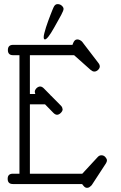

<svg xmlns="http://www.w3.org/2000/svg" viewBox="-20 -879 575 916"><path d="M333.5 -615.7 413.6 -544.4 414.1 -544.9C418.9 -540 424.3 -537.6 430.2 -537.6C433.4 -537.6 436.6 -538.3 439.7 -539.8C442.8 -541.3 445.6 -543.2 448 -545.7C450.4 -548.1 452.4 -550.7 453.9 -553.5C455.3 -556.2 456.1 -558.9 456.1 -561.5C456.1 -567.4 453.9 -572.9 449.7 -578.1L371.6 -680.2C369 -683.1 365.6 -685.6 361.3 -687.7C357.1 -689.9 353 -690.9 349.1 -690.9C344.2 -690.9 340.3 -689.5 337.2 -686.5C334.1 -683.6 331.4 -679.4 329.1 -673.8L325.7 -665H42.5C25.9 -665 17.6 -656.7 17.6 -640.1C17.6 -623.9 25.9 -615.7 42.5 -615.7H72.8V-50.3H41.5C24.9 -50.3 16.6 -42.2 16.6 -25.9C16.6 -9.3 24.9 -1 41.5 -1H371.6L377.4 6.3C383 13.8 389 17.4 395.5 17.1C399.4 17.1 402.9 16.1 406 14.2C409.1 12.2 412.9 9 417.5 4.4L485.4 -99.6C488.6 -104.8 490.2 -109.5 490.2 -113.8C490.2 -118.7 487.7 -123.9 482.7 -129.6C477.6 -135.3 471.4 -138.2 463.9 -138.2C457 -138.2 451.2 -135.4 446.3 -129.9L372.6 -50.3H122.6V-381.3H194.8L234.9 -340.3C240.7 -334.5 246.6 -331.5 252.4 -331.5C255.4 -331.5 258.4 -332.4 261.5 -334C264.6 -335.6 267.4 -337.7 270 -340.3C272.6 -342.9 274.7 -345.7 276.4 -348.6C278 -351.6 278.8 -354.5 278.8 -357.4C278.5 -360.4 277.8 -363.3 276.6 -366.2C275.5 -369.1 273.4 -372.1 270.5 -375L224.1 -421.9C222.5 -422.2 221.5 -423.2 221.2 -424.8L189 -457.5C183.1 -463.4 177.2 -466.3 171.4 -466.3C168.8 -466.3 166 -465.7 163.1 -464.4C160.2 -463.1 157.5 -461.3 155 -459C152.6 -456.7 150.5 -454 148.7 -450.9C146.9 -447.8 146 -444.7 146 -441.4C146 -439.1 146.8 -435.5 148.4 -430.7H122.6V-615.7ZM235.4 -843.8C234.4 -841.8 232.6 -837.6 230 -831.3L220.9 -808.3L210 -779.3C206.1 -768.9 202.6 -758.7 199.5 -748.8C196.4 -738.9 193.8 -729.7 191.7 -721.4C189.5 -713.1 188.5 -706.7 188.5 -702.1C188.5 -694.7 190.4 -690.9 194.3 -690.9C202.5 -690.9 216.6 -708.8 236.8 -744.6L257.8 -782C263.7 -792.2 268.5 -800.9 272.2 -808.1C276 -815.3 278.7 -821.1 280.5 -825.7C282.3 -830.2 283.2 -833.8 283.2 -836.4C283.2 -841.6 280.4 -846.8 274.9 -851.8C269.4 -856.9 262.5 -859.4 254.4 -859.4C246.3 -859.4 239.9 -854.2 235.4 -843.8Z"/></svg>

Font: Nathan
Style: Regular
Weight: 400
Designer: Peter Wiegel
Foundry: Peter Wiegel
Version: Version 1.001 2009